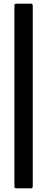

<svg xmlns="http://www.w3.org/2000/svg" viewBox="-20 -850 259 1055"><path d="M70 185Q59 185 59 174V-819Q59 -830 70 -830H149Q160 -830 160 -819V174Q160 185 149 185Z"/></svg>

Font: Sofia Sans Condensed
Style: Bold
Weight: 700
Designer: Botio Nikoltchev, Ani Petrova
Foundry: lettersoup
Version: Version 4.101; ttfautohint (v1.8.4.7-5d5b)